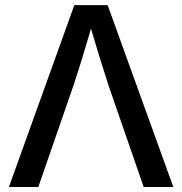

<svg xmlns="http://www.w3.org/2000/svg" viewBox="-20 -748 729 768"><path d="M15.6 0 277.3 -727.5H410.6L673.3 0H554.7L413.6 -407.7Q397 -459 377.2 -522.9Q357.4 -586.9 330.1 -679.7H357.4Q330.6 -586.9 310.8 -522.2Q291 -457.5 274.4 -407.7L133.3 0Z"/></svg>

Font: Inter 24pt Medium
Style: Regular
Weight: 500
Designer: Rasmus Andersson
Foundry: rsms
Version: Version 4.001;git-66647c0bb